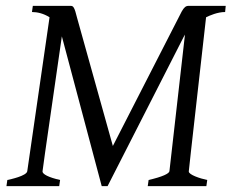

<svg xmlns="http://www.w3.org/2000/svg" viewBox="-20 -635 790 655"><path d="M149 -576 73 -51C71 -35 15 -23 5 -21L2 0H182L185 -21C145 -30 125 -41 125 -50C125 -53 126 -61 191 -511L327 0H347L606 -508C608 -512 609 -513 611 -517L558 -51C557 -43 535 -32 487 -21L484 0H684L687 -21C662 -26 624 -39 624 -50C624 -54 625 -61 683 -576C695 -582 722 -594 748 -594L750 -615H623C614 -615 608 -610 600 -596L365 -137L243 -574C234 -611 230 -615 221 -615H92L89 -594C107 -594 129 -589 149 -576Z"/></svg>

Font: Temporarium
Style: Italic
Weight: 400
Italic angle: -7°
Version: Version 1.1